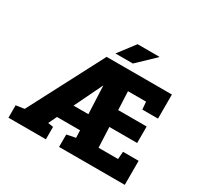

<svg xmlns="http://www.w3.org/2000/svg" viewBox="-183 -1119 1387 1341"><g transform="rotate(30 510.5 -448.0)"><path d="M36.6 0V-100.1L104 -109.9L418 -710.9H944.3V-516.6H817.9L813 -577.6H667L673.8 -429.2H903.3V-296.4H679.2L686.5 -132.8H843.8L848.6 -193.8H974.6V0H444.8V-100.1L516.1 -114.3L513.7 -173.8H327.6L295.4 -106.9L338.4 -100.1V0ZM388.2 -300.3H507.8L498 -523.4H495.6L490.2 -511.2ZM459.5 -762.2 561 -895.5H735.8L736.8 -892.6L600.1 -762.2H462.9Z"/></g></svg>

Font: Roboto Slab LO Black
Style: Regular
Weight: 900
Designer: Google
Version: Version 2.000